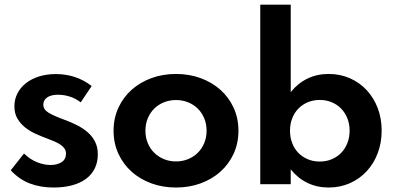

<svg xmlns="http://www.w3.org/2000/svg" viewBox="-20 -802 1710 836"><path d="M213.2 14.5Q156.4 14.5 110.2 -3Q64.1 -20.5 26.8 -60.5L84.5 -133.6Q110.5 -108.2 140.9 -95.9Q171.4 -83.6 200.5 -83.6Q228.6 -83.6 248 -95.9Q267.3 -108.2 267.3 -133.2Q267.3 -145 261.6 -154.1Q255.9 -163.2 245 -170.9Q234.1 -178.6 218.6 -185.5Q203.2 -192.3 183.6 -199.5Q161.4 -207.7 136.4 -218.9Q111.4 -230 90.7 -246.1Q70 -262.3 56.4 -284.8Q42.7 -307.3 42.7 -339.1Q42.7 -369.1 55.7 -394.8Q68.6 -420.5 92.3 -439.3Q115.9 -458.2 149.3 -468.9Q182.7 -479.5 223.6 -479.5Q267.3 -479.5 306.8 -466.4Q346.4 -453.2 379.1 -427.3L331.4 -356.4Q309.5 -373.2 284.1 -381.4Q258.6 -389.5 232.7 -389.5Q201.4 -389.5 185 -377.5Q168.6 -365.5 168.6 -346.4Q168.6 -325 191.6 -311.1Q214.5 -297.3 259.5 -280.9Q293.6 -268.6 320.7 -254.1Q347.7 -239.5 366.6 -221.6Q385.5 -203.6 395.7 -181.1Q405.9 -158.6 405.9 -130Q405.9 -95.5 392.5 -68.4Q379.1 -41.4 354.1 -23Q329.1 -4.5 293.4 5Q257.7 14.5 213.2 14.5Z M746.4 14.5Q688.6 14.5 639.1 -3.6Q589.5 -21.8 553 -54.5Q516.4 -87.3 495.5 -132.7Q474.5 -178.2 474.5 -232.7Q474.5 -287.3 495.5 -332.7Q516.4 -378.2 553 -410.9Q589.5 -443.6 639.1 -461.8Q688.6 -480 746.4 -480Q804.1 -480 853.6 -461.8Q903.2 -443.6 939.8 -410.9Q976.4 -378.2 997.3 -332.7Q1018.2 -287.3 1018.2 -232.7Q1018.2 -178.2 997.3 -132.7Q976.4 -87.3 939.8 -54.5Q903.2 -21.8 853.6 -3.6Q804.1 14.5 746.4 14.5ZM746.4 -99.1Q774.5 -99.1 798.9 -109.1Q823.2 -119.1 841.1 -136.8Q859.1 -154.5 869.3 -179.1Q879.5 -203.6 879.5 -232.7Q879.5 -262.3 869.3 -286.8Q859.1 -311.4 841.1 -329.1Q823.2 -346.8 798.9 -356.6Q774.5 -366.4 746.4 -366.4Q718.2 -366.4 693.9 -356.6Q669.5 -346.8 651.6 -329.1Q633.6 -311.4 623.4 -286.8Q613.2 -262.3 613.2 -232.7Q613.2 -203.6 623.4 -179.1Q633.6 -154.5 651.6 -136.8Q669.5 -119.1 693.9 -109.1Q718.2 -99.1 746.4 -99.1Z M1245.9 -781.8V-400.9Q1276.8 -439.5 1318.6 -459.8Q1360.5 -480 1410.9 -480Q1461.4 -480 1503.9 -461.1Q1546.4 -442.3 1577 -409.1Q1607.7 -375.9 1624.8 -330.9Q1641.8 -285.9 1641.8 -233.2Q1641.8 -180.9 1624.8 -135.5Q1607.7 -90 1577 -56.8Q1546.4 -23.6 1503.9 -4.5Q1461.4 14.5 1410.9 14.5Q1360.5 14.5 1318.6 -5.7Q1276.8 -25.9 1245.9 -64.5V0H1113.2V-781.8ZM1242.7 -232.7Q1242.7 -203.6 1252.3 -178.9Q1261.8 -154.1 1279.1 -136.4Q1296.4 -118.6 1320.2 -108.6Q1344.1 -98.6 1372.3 -98.6Q1400.5 -98.6 1424.3 -108.6Q1448.2 -118.6 1465.5 -136.4Q1482.7 -154.1 1492.5 -178.9Q1502.3 -203.6 1502.3 -232.7Q1502.3 -262.3 1492.5 -286.8Q1482.7 -311.4 1465.5 -329.1Q1448.2 -346.8 1424.3 -356.8Q1400.5 -366.8 1372.3 -366.8Q1344.1 -366.8 1320.2 -356.8Q1296.4 -346.8 1279.1 -329.1Q1261.8 -311.4 1252.3 -286.8Q1242.7 -262.3 1242.7 -232.7Z"/></svg>

Font: Spartan
Style: Bold
Weight: 700
Designer: Matt Bailey, Mirko Velimirovic
Foundry: Matt Bailey
Version: Version 1.005